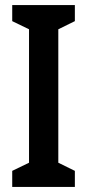

<svg xmlns="http://www.w3.org/2000/svg" viewBox="-20 -734 343 754"><path d="M274 0V-63L209 -95V-619L274 -651V-714H28V-651L94 -619V-95L28 -63V0Z"/></svg>

Font: Noto Sans Sinhala UI ExtraCondensed SemiBold
Style: Regular
Weight: 600
Width: 2
Designer: Jelle Bosma - Monotype Design Team
Foundry: Monotype Imaging Inc.
Version: Version 2.006